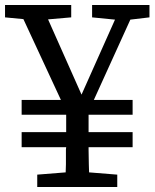

<svg xmlns="http://www.w3.org/2000/svg" viewBox="-36 -732 614 763"><path d="M50 -147V-207H227V-276H50V-335H206L57 -656L-16 -663V-673V-712H247V-673V-663L155 -655L288 -356L421 -654L330 -663V-712H558V-673V-663L482 -654L337 -335H491V-276H316V-207H491V-147H316V-137Q316 -111 317 -79Q317 -64 318 -47L430 -38V11H112V-38L225 -47Q226 -64 226 -79V-138Q226 -142 227 -147Z"/></svg>

Font: Early Summer Mincho Screen
Style: Regular
Weight: 400
Designer: GuiWonder
Version: Version 1.002